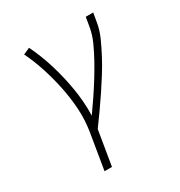

<svg xmlns="http://www.w3.org/2000/svg" viewBox="-174 -660 925 986"><g transform="rotate(-30 288.0 -166.5)"><path d="M160 205H204L238 0Q265 -37 292 -75Q319 -113 345 -152Q371 -191 395.5 -230Q420 -269 441.5 -309.5Q463 -350 482 -392Q501 -434 508 -477L517 -530H473L464 -477Q457 -434 438 -392Q419 -350 396.5 -309.5Q374 -269 349.5 -229.5Q325 -190 299 -151.5Q273 -113 246 -75Q248 -157 234.5 -237Q221 -317 198 -392.5Q175 -468 141 -538L108 -523L102 -521Q130 -463 150 -401Q170 -339 183.5 -274.5Q197 -210 201.5 -142.5Q206 -75 195 -7Z"/></g></svg>

Font: Iosevka Sparkle Extralight
Style: Italic
Weight: 200
Italic angle: -9°
Designer: Belleve Invis
Foundry: Belleve Invis
Version: Version 4.5.0; ttfautohint (v1.8.3)